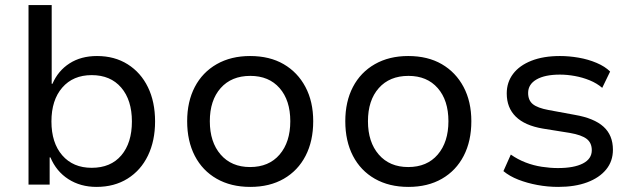

<svg xmlns="http://www.w3.org/2000/svg" viewBox="-20 -725 2487 754"><path d="M359 9Q296 9 248.5 -21.5Q201 -52 178 -107H175V0H92V-705H183V-396H186Q208 -447 253 -476Q298 -505 361 -505Q430 -505 481.5 -472.5Q533 -440 561 -382.5Q589 -325 589 -248Q589 -172 561 -114Q533 -56 481 -23.5Q429 9 359 9ZM340 -66Q415 -66 456.5 -115Q498 -164 498 -248Q498 -332 456 -381Q414 -430 340 -430Q267 -430 224.5 -381Q182 -332 182 -248Q182 -164 224.5 -115Q267 -66 340 -66Z M963 9Q887 9 831 -23Q775 -55 745 -113Q715 -171 715 -249Q715 -326 745 -383.5Q775 -441 831 -473Q887 -505 962 -505Q1039 -505 1094 -473Q1149 -441 1179.5 -383.5Q1210 -326 1210 -249Q1210 -171 1180 -113Q1150 -55 1094.5 -23Q1039 9 963 9ZM962 -69Q1036 -69 1078 -118Q1120 -167 1120 -249Q1120 -331 1078 -379Q1036 -427 963 -427Q889 -427 846.5 -379Q804 -331 804 -249Q804 -167 846.5 -118Q889 -69 962 -69Z M1584 9Q1508 9 1452 -23Q1396 -55 1366 -113Q1336 -171 1336 -249Q1336 -326 1366 -383.5Q1396 -441 1452 -473Q1508 -505 1583 -505Q1660 -505 1715 -473Q1770 -441 1800.5 -383.5Q1831 -326 1831 -249Q1831 -171 1801 -113Q1771 -55 1715.5 -23Q1660 9 1584 9ZM1583 -69Q1657 -69 1699 -118Q1741 -167 1741 -249Q1741 -331 1699 -379Q1657 -427 1584 -427Q1510 -427 1467.5 -379Q1425 -331 1425 -249Q1425 -167 1467.5 -118Q1510 -69 1583 -69Z M2172 9Q2131 9 2090.5 1.5Q2050 -6 2015.5 -19.5Q1981 -33 1957 -53L1986 -118Q2013 -99 2044 -87Q2075 -75 2108 -70Q2141 -65 2171 -65Q2234 -65 2269 -83Q2304 -101 2304 -135Q2304 -164 2284 -179.5Q2264 -195 2218 -203L2112 -220Q2041 -232 2005.5 -267Q1970 -302 1970 -358Q1970 -402 1995 -435Q2020 -468 2067 -486.5Q2114 -505 2179 -505Q2215 -505 2252.5 -498.5Q2290 -492 2323 -478Q2356 -464 2376 -444L2345 -380Q2324 -398 2296 -409.5Q2268 -421 2237.5 -426.5Q2207 -432 2179 -432Q2120 -432 2087 -413Q2054 -394 2054 -360Q2054 -331 2072.5 -316Q2091 -301 2134 -293L2237 -274Q2313 -261 2350 -227.5Q2387 -194 2387 -137Q2387 -92 2360.5 -59.5Q2334 -27 2286 -9Q2238 9 2172 9Z"/></svg>

Font: Nunito Sans 7pt
Style: Regular
Weight: 400
Designer: Vernon Adams
Foundry: Vernon Adams
Version: Version 3.101;gftools[0.9.27]